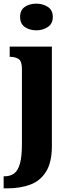

<svg xmlns="http://www.w3.org/2000/svg" viewBox="-42 -791 378 1051"><path d="M157 -625Q120 -625 94 -643Q68 -661 68 -698Q68 -736 94 -753.5Q120 -771 157 -771Q192 -771 219.5 -753.5Q247 -736 247 -698Q247 -661 219.5 -643Q192 -625 157 -625ZM-22 240V174H-16Q15 174 36 158Q57 142 67.5 103.5Q78 65 78 -3V-414Q78 -457 59 -468.5Q40 -480 14 -480H11V-536H242V8Q242 97 210.5 148Q179 199 124 219.5Q69 240 -3 240Z"/></svg>

Font: Noto Serif Thai ExtraCondensed Black
Style: Regular
Weight: 900
Width: 2
Designer: Monotype Design Team
Foundry: Monotype Imaging Inc.
Version: Version 2.002; ttfautohint (v1.8.4.7-5d5b)